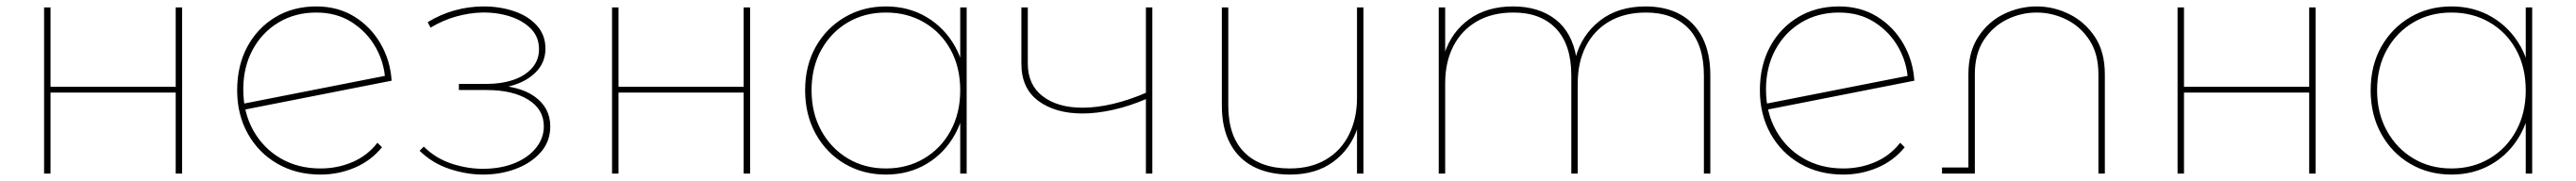

<svg xmlns="http://www.w3.org/2000/svg" viewBox="-20 -540 8004 563"><path d="M117 0V-517H137V-270H526V-517H546V0H526V-252H137V0Z M976 3Q901 3 842.5 -30.5Q784 -64 750.5 -123.5Q717 -183 717 -259Q717 -336 748.5 -394.5Q780 -453 835.5 -486.5Q891 -520 963 -520Q1030 -520 1081 -488.5Q1132 -457 1162.5 -404.5Q1193 -352 1197 -289L735 -198L729 -216L1186 -306L1177 -292Q1174 -346 1147 -393.5Q1120 -441 1073 -471Q1026 -501 963 -501Q897 -501 845.5 -470Q794 -439 765 -385Q736 -331 736 -262Q736 -190 767 -134.5Q798 -79 852 -47.5Q906 -16 976 -16Q1029 -16 1075.5 -36Q1122 -56 1153 -96L1167 -82Q1133 -40 1082.5 -18.5Q1032 3 976 3Z M1481 3Q1430 3 1377 -14.5Q1324 -32 1284 -71L1297 -84Q1334 -47 1385 -30.5Q1436 -14 1486 -15Q1540 -16 1581.5 -33.5Q1623 -51 1646.5 -81Q1670 -111 1670 -147Q1670 -200 1621.5 -230Q1573 -260 1492 -260H1406V-279H1493Q1538 -279 1575 -291.5Q1612 -304 1633.5 -328.5Q1655 -353 1655 -387Q1655 -425 1630 -450.5Q1605 -476 1564.5 -489Q1524 -502 1477 -501Q1438 -500 1397 -488.5Q1356 -477 1318 -454L1309 -471Q1350 -496 1394 -508Q1438 -520 1483 -520Q1534 -520 1578 -505Q1622 -490 1648.5 -460.5Q1675 -431 1675 -389Q1675 -350 1651 -322Q1627 -294 1587 -279Q1547 -264 1498 -264L1501 -275Q1592 -275 1641 -240Q1690 -205 1690 -147Q1690 -100 1660.5 -66.5Q1631 -33 1583.5 -15Q1536 3 1481 3Z M1882 0V-517H1902V-270H2291V-517H2311V0H2291V-252H1902V0Z M2733 3Q2662 3 2605 -30.5Q2548 -64 2515 -123.5Q2482 -183 2482 -259Q2482 -336 2515 -394.5Q2548 -453 2605 -486.5Q2662 -520 2733 -520Q2804 -520 2860 -486.5Q2916 -453 2948.5 -394.5Q2981 -336 2981 -259Q2981 -183 2948.5 -123.5Q2916 -64 2860 -30.5Q2804 3 2733 3ZM2733 -16Q2799 -16 2851.5 -47Q2904 -78 2934 -133Q2964 -188 2964 -259Q2964 -331 2934 -385.5Q2904 -440 2851.5 -470.5Q2799 -501 2733 -501Q2667 -501 2615 -470.5Q2563 -440 2532.5 -385.5Q2502 -331 2502 -259Q2502 -188 2532.5 -133Q2563 -78 2615 -47Q2667 -16 2733 -16ZM2964 0V-190L2974 -260L2964 -330V-517H2984V0Z M3344 -187Q3260 -187 3207 -226Q3154 -265 3154 -342V-517H3174V-342Q3174 -276 3220.5 -240.5Q3267 -205 3344 -205Q3388 -205 3439 -217Q3490 -229 3545 -253L3544 -233Q3491 -210 3439.5 -198.5Q3388 -187 3344 -187ZM3541 0V-517H3561V0Z M3989 3Q3923 3 3875.5 -21.5Q3828 -46 3802.5 -94Q3777 -142 3777 -212V-517H3797V-212Q3797 -116 3847 -66Q3897 -16 3988 -16Q4053 -16 4100 -43.5Q4147 -71 4172 -121Q4197 -171 4197 -236V-517H4217V0H4197V-146L4199 -143Q4177 -76 4123 -36.5Q4069 3 3989 3Z M4451 0V-517H4471V-371L4469 -374Q4491 -441 4546 -480.5Q4601 -520 4682 -520Q4762 -520 4814 -479.5Q4866 -439 4879 -359L4876 -360Q4895 -431 4951.5 -475.5Q5008 -520 5094 -520Q5156 -520 5201 -495.5Q5246 -471 5270.5 -423Q5295 -375 5295 -305V0H5275V-305Q5275 -401 5227.5 -451Q5180 -501 5095 -501Q5029 -501 4981.5 -473.5Q4934 -446 4908.5 -396.5Q4883 -347 4883 -281V0H4863V-305Q4863 -401 4815.5 -451Q4768 -501 4683 -501Q4617 -501 4569.5 -473.5Q4522 -446 4496.5 -396.5Q4471 -347 4471 -281V0Z M5708 3Q5633 3 5574.5 -30.5Q5516 -64 5482.5 -123.5Q5449 -183 5449 -259Q5449 -336 5480.5 -394.5Q5512 -453 5567.5 -486.5Q5623 -520 5695 -520Q5762 -520 5813 -488.5Q5864 -457 5894.5 -404.5Q5925 -352 5929 -289L5467 -198L5461 -216L5918 -306L5909 -292Q5906 -346 5879 -393.5Q5852 -441 5805 -471Q5758 -501 5695 -501Q5629 -501 5577.5 -470Q5526 -439 5497 -385Q5468 -331 5468 -262Q5468 -190 5499 -134.5Q5530 -79 5584 -47.5Q5638 -16 5708 -16Q5761 -16 5807.5 -36Q5854 -56 5885 -96L5899 -82Q5865 -40 5814.5 -18.5Q5764 3 5708 3Z M6097 0V-309Q6097 -379 6128 -426Q6159 -473 6207.5 -496.5Q6256 -520 6309 -520Q6362 -520 6410.5 -496Q6459 -472 6490 -425.5Q6521 -379 6521 -309V0H6501V-309Q6501 -373 6473 -415.5Q6445 -458 6401 -479.5Q6357 -501 6309 -501Q6261 -501 6217 -479.5Q6173 -458 6145 -415.5Q6117 -373 6117 -309V0ZM6015 0V-19H6112V0Z M6747 0V-517H6767V-270H7156V-517H7176V0H7156V-252H6767V0Z M7598 3Q7527 3 7470 -30.5Q7413 -64 7380 -123.5Q7347 -183 7347 -259Q7347 -336 7380 -394.5Q7413 -453 7470 -486.5Q7527 -520 7598 -520Q7669 -520 7725 -486.5Q7781 -453 7813.5 -394.5Q7846 -336 7846 -259Q7846 -183 7813.5 -123.5Q7781 -64 7725 -30.5Q7669 3 7598 3ZM7598 -16Q7664 -16 7716.5 -47Q7769 -78 7799 -133Q7829 -188 7829 -259Q7829 -331 7799 -385.5Q7769 -440 7716.5 -470.5Q7664 -501 7598 -501Q7532 -501 7480 -470.5Q7428 -440 7397.5 -385.5Q7367 -331 7367 -259Q7367 -188 7397.5 -133Q7428 -78 7480 -47Q7532 -16 7598 -16ZM7829 0V-190L7839 -260L7829 -330V-517H7849V0Z"/></svg>

Font: Montserrat Alternates Thin
Style: Regular
Weight: 100
Designer: Julieta Ulanovsky
Foundry: Julieta Ulanovsky
Version: Version 9.000